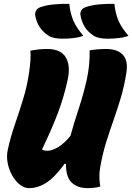

<svg xmlns="http://www.w3.org/2000/svg" viewBox="-20 -962 684 992"><path d="M338 -942Q343 -893 359 -855.5Q375 -818 411 -777Q386 -768 356.5 -765Q327 -762 304 -762Q255 -762 232 -777Q174 -813 162 -882Q160 -896 166.5 -907.5Q173 -919 189 -925Q221 -936 261 -939.5Q301 -943 338 -942ZM571 -942Q576 -893 592 -855.5Q608 -818 644 -777Q620 -768 590.5 -765Q561 -762 538 -762Q488 -762 465 -777Q435 -796 418.5 -822Q402 -848 396 -882Q393 -896 399.5 -907.5Q406 -919 422 -925Q454 -936 494 -939.5Q534 -943 571 -942ZM130 10Q105 10 82 -8.5Q59 -27 42.5 -56.5Q26 -86 19.5 -120.5Q13 -155 20 -187Q33 -249 55.5 -314.5Q78 -380 99 -448Q120 -516 130 -585Q141 -660 137 -700Q155 -704 178 -706.5Q201 -709 223 -709Q294 -709 320 -665.5Q346 -622 329 -547Q310 -459 277.5 -374Q245 -289 197 -190Q207 -183 224 -183Q249 -183 280 -201.5Q311 -220 344 -260Q363 -329 387 -401.5Q411 -474 428 -549.5Q445 -625 443 -702Q461 -705 483.5 -707Q506 -709 528 -709Q587 -709 615 -678.5Q643 -648 633 -586Q622 -517 604.5 -458Q587 -399 567 -342.5Q547 -286 528.5 -227Q510 -168 498 -99Q493 -74 493.5 -47Q494 -20 498 2Q483 6 466.5 8Q450 10 434 10Q379 10 349.5 -19.5Q320 -49 321 -115L314 -116Q263 -46 219.5 -18Q176 10 130 10Z"/></svg>

Font: Recursive Mn Csl St Blk
Style: Italic
Weight: 900
Italic angle: -15°
Monospace: yes
Version: Version 1.079;hotconv 1.0.112;makeotfexe 2.5.65598; ttfautoh